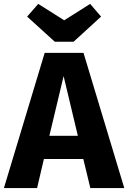

<svg xmlns="http://www.w3.org/2000/svg" viewBox="-33 -964 657 984"><path d="M344 -750H248L106 -879L163 -944L296 -860L429 -944L485 -879ZM430 0 394 -149H192L157 0H-13L196 -693H395L604 0ZM220 -268H366L293 -574Z"/></svg>

Font: FiraGO
Style: Bold
Weight: 700
Designer: bBox Type
Foundry: bBox Type GmbH
Version: Version 1.001;PS 001.001;hotconv 1.0.88;makeotf.lib2.5.64775